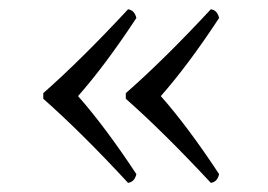

<svg xmlns="http://www.w3.org/2000/svg" viewBox="-20 -424 583 418"><path d="M149.9 -214.8Q209 -281.7 276.9 -384.8Q272.9 -401.9 258.8 -403.8Q156.7 -293.9 74.2 -221.2V-209Q157.2 -135.7 258.8 -25.9Q272.9 -27.8 276.9 -44.9Q209 -147.9 149.9 -214.8ZM330.1 -214.8Q389.2 -281.7 457 -384.8Q453.1 -401.9 439 -403.8Q336.9 -293.9 253.9 -221.2V-209Q336.9 -135.7 439 -25.9Q453.1 -27.8 457 -44.9Q389.2 -147.9 330.1 -214.8Z"/></svg>

Font: Linux Libertine Display
Style: Regular
Weight: 400
Designer: Philipp H. Poll
Foundry: Philipp H. Poll
Version: Version 5.0.9